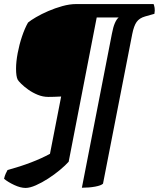

<svg xmlns="http://www.w3.org/2000/svg" viewBox="-30 -724 782 945"><path d="M96 201Q71 201 40 186.5Q9 172 -10 156Q-7 142 -2 131Q3 120 7 113Q134 78 216 33L271 -249Q253 -248 236.5 -247.5Q220 -247 208 -247Q181 -247 155.5 -257.5Q130 -268 109 -283Q88 -298 74 -312Q60 -326 57 -332Q49 -348 49 -386Q49 -420 57 -462.5Q65 -505 78.5 -545Q92 -585 108 -613Q121 -624 147.5 -639.5Q174 -655 207.5 -669.5Q241 -684 277 -694Q313 -704 345 -704H726Q729 -697 731 -685Q733 -673 730 -656L684 -643Q656 -635 642.5 -616Q629 -597 621 -557L477 180Q468 189 438.5 194.5Q409 200 373 200L521 -559Q527 -591 535.5 -610.5Q544 -630 554 -638H446L308 72Q292 90 265 112.5Q238 135 207 155Q176 175 146.5 188Q117 201 96 201Z"/></svg>

Font: Texturina 72pt 72pt Black
Style: Italic
Weight: 900
Italic angle: -11°
Designer: Guillermo Torres Carreño
Foundry: Omnibus-Type
Version: Version 1.002; ttfautohint (v1.8.3)